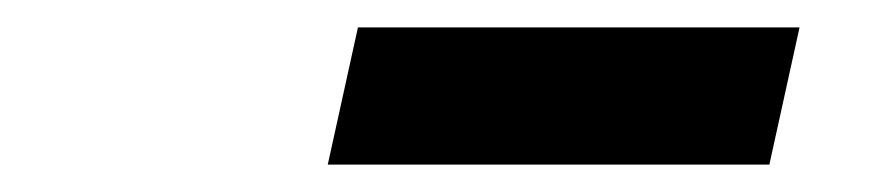

<svg xmlns="http://www.w3.org/2000/svg" viewBox="-20 -746 640 140"><path d="M219 -626 241 -726H563L541 -626Z"/></svg>

Font: Red Hat Text
Style: Italic
Weight: 300
Italic angle: -12°
Designer: Pentagram, MCKL
Foundry: Pentagram, MCKL
Version: Version 1.023